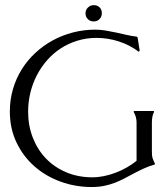

<svg xmlns="http://www.w3.org/2000/svg" viewBox="-20 -714 648 753"><path d="M358.4 -565.4Q318.8 -565.4 283.4 -554.4Q248 -543.5 218.3 -524.2Q188.5 -504.9 164.8 -477.8Q141.1 -450.7 124.5 -418.7Q107.9 -386.7 99.1 -350.3Q90.3 -314 90.3 -275.9Q90.3 -220.7 108.9 -173.6Q127.4 -126.5 160.6 -92Q193.8 -57.6 240.2 -38.1Q286.6 -18.6 342.3 -18.6Q364.7 -18.6 388.2 -23.4Q411.6 -28.3 434.1 -36.9Q456.5 -45.4 477.5 -57.4Q498.5 -69.3 515.6 -83.5V-233.4Q515.6 -255.4 504.4 -274.9V-277.8Q504.9 -277.8 506.1 -278.3Q507.3 -278.8 507.8 -278.8H582.5L584 -277.8V-274.9Q579.1 -265.1 577.4 -254.6Q575.7 -244.1 575.7 -233.4V-120.1Q575.7 -110.8 576.2 -105.2Q576.7 -99.6 578.1 -94.7Q579.6 -89.8 582 -84.5Q584.5 -79.1 587.9 -71.3L586.4 -68.8Q563 -62 543 -52.7Q522.9 -43.5 504.6 -33.7Q486.3 -23.9 468.3 -14.4Q450.2 -4.9 430.7 2.7Q411.1 10.3 388.7 14.9Q366.2 19.5 339.4 19.5Q275.4 19.5 217.3 -1.7Q159.2 -22.9 115 -61.8Q70.8 -100.6 44.7 -155.3Q18.6 -210 18.6 -276.9Q18.6 -322.8 30.8 -364.5Q43 -406.2 65.2 -441.9Q87.4 -477.5 118.4 -506.3Q149.4 -535.2 186.5 -555.4Q223.6 -575.7 266.1 -586.7Q308.6 -597.7 353.5 -597.7Q374 -597.7 394.5 -594.2Q415 -590.8 435.1 -586.4Q455.1 -582 475.3 -577.4Q495.6 -572.8 516.1 -570.3L519.5 -567.9L527.8 -515.6L525.4 -511.7H523.4Q487.8 -538.1 445.3 -551.8Q402.8 -565.4 358.4 -565.4ZM347.7 -693.8Q361.8 -693.8 370.6 -685.1Q379.4 -676.3 379.4 -662.1Q379.4 -648.4 370.4 -639.2Q361.3 -629.9 347.7 -629.9Q333.5 -629.9 324.5 -638.9Q315.4 -647.9 315.4 -662.1Q315.4 -675.3 325 -684.6Q334.5 -693.8 347.7 -693.8Z"/></svg>

Font: CAT Linz
Style: Regular
Weight: 400
Designer: Peter Wiegel
Foundry: Peter Wiegel
Version: Version 1.08